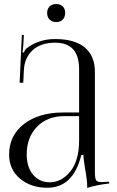

<svg xmlns="http://www.w3.org/2000/svg" viewBox="-20 -920 577 949"><path d="M258 -900Q278 -900 290 -888.5Q302 -877 302 -856Q302 -836 290.5 -823.5Q279 -811 258 -811Q238 -811 225.5 -823Q213 -835 213 -856Q213 -876 225 -888Q237 -900 258 -900ZM371 -364V-578Q371 -709 253 -709Q181 -709 141 -671.5Q101 -634 98 -573L95 -511H77L88 -747H98L95 -694Q93 -670 91 -662L98 -660Q103 -675 114 -683Q173 -727 252 -727Q349 -727 399 -685.5Q449 -644 449 -565V-71Q449 -40 454.5 -30Q460 -20 482 -20L502 -21L519 -22L520 -13Q461 -7 411 9V1Q411 -29 400 -89Q393 -134 392 -154H382Q342 8 214 8Q132 8 78.5 -37.5Q25 -83 25 -156Q25 -250 98.5 -307Q172 -364 293 -364ZM371 -346H298Q214 -346 163 -293.5Q112 -241 112 -156Q112 -94 143.5 -56.5Q175 -19 226 -19Q284 -19 327.5 -72.5Q371 -126 371 -226Z"/></svg>

Font: FoglihtenNo06
Style: Regular
Weight: 500
Designer: gluk (gluksza@wp.pl)
Foundry: gluk (gluksza@wp.pl)
Version: Version 0.76